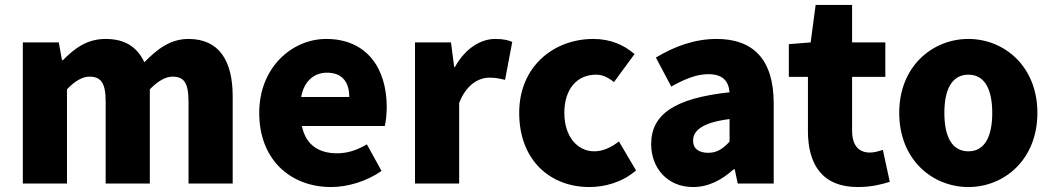

<svg xmlns="http://www.w3.org/2000/svg" viewBox="-20 -740 4242 774"><path d="M72 0H250V-380C283 -415 314 -431 340 -431C385 -431 406 -409 406 -330V0H584V-380C618 -415 649 -431 675 -431C720 -431 740 -409 740 -330V0H918V-352C918 -494 864 -583 740 -583C664 -583 611 -539 562 -489C533 -550 485 -583 406 -583C329 -583 280 -544 233 -497H230L217 -569H72Z M1315 14C1381 14 1459 -9 1518 -51L1459 -158C1418 -134 1380 -122 1339 -122C1267 -122 1213 -154 1197 -232H1531C1535 -246 1539 -277 1539 -309C1539 -464 1459 -583 1295 -583C1158 -583 1025 -469 1025 -285C1025 -96 1151 14 1315 14ZM1194 -349C1206 -416 1249 -447 1298 -447C1363 -447 1388 -405 1388 -349Z M1653 0H1831V-325C1860 -400 1911 -427 1953 -427C1978 -427 1995 -423 2016 -418L2045 -571C2029 -578 2010 -583 1976 -583C1919 -583 1856 -546 1814 -470H1811L1798 -569H1653Z M2356 14C2416 14 2488 -4 2544 -53L2475 -170C2446 -147 2412 -130 2376 -130C2307 -130 2255 -190 2255 -285C2255 -379 2304 -439 2383 -439C2407 -439 2429 -430 2455 -409L2538 -522C2495 -559 2441 -583 2372 -583C2213 -583 2073 -473 2073 -285C2073 -96 2196 14 2356 14Z M2774 14C2837 14 2890 -15 2937 -57H2942L2954 0H3099V-323C3099 -501 3016 -583 2869 -583C2780 -583 2699 -553 2624 -508L2686 -391C2743 -423 2790 -441 2835 -441C2893 -441 2917 -414 2921 -368C2699 -344 2605 -279 2605 -159C2605 -64 2669 14 2774 14ZM2835 -124C2798 -124 2774 -140 2774 -173C2774 -213 2810 -246 2921 -260V-169C2895 -141 2871 -124 2835 -124Z M3438 14C3496 14 3537 2 3567 -7L3539 -136C3525 -131 3505 -125 3487 -125C3445 -125 3415 -150 3415 -213V-430H3549V-569H3415V-720H3268L3248 -569L3160 -562V-430H3237V-211C3237 -77 3295 14 3438 14Z M3884 14C4028 14 4162 -96 4162 -285C4162 -473 4028 -583 3884 -583C3739 -583 3605 -473 3605 -285C3605 -96 3739 14 3884 14ZM3884 -130C3817 -130 3787 -190 3787 -285C3787 -379 3817 -439 3884 -439C3950 -439 3980 -379 3980 -285C3980 -190 3950 -130 3884 -130Z"/></svg>

Font: Noto Sans TC Black
Style: Regular
Weight: 900
Designer: Ryoko NISHIZUKA 西塚涼子 (kana, bopomofo & ideographs); Paul D. Hunt (Latin, Greek & Cyrillic); Sandoll Communications 산돌커뮤니
Foundry: Adobe
Version: Version 2.004;hotconv 1.0.118;makeotfexe 2.5.65603